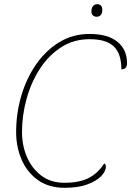

<svg xmlns="http://www.w3.org/2000/svg" viewBox="-20 -886 626 916"><path d="M289 10Q213 10 161.5 -26.5Q110 -63 83.5 -123.5Q57 -184 57 -256Q57 -345 81.5 -428.5Q106 -512 152 -578.5Q198 -645 262.5 -684.5Q327 -724 407 -724Q495 -724 540.5 -686.5Q586 -649 586 -585Q586 -555 559 -555Q559 -630 523 -664.5Q487 -699 407 -699Q331 -699 271 -660Q211 -621 169.5 -556.5Q128 -492 106.5 -413.5Q85 -335 85 -256Q85 -191 109 -136Q133 -81 178 -47.5Q223 -14 287 -14Q359 -14 403.5 -37Q448 -60 477 -106Q485 -103 485 -92Q485 -68 461.5 -44.5Q438 -21 394.5 -5.5Q351 10 289 10ZM441 -806Q431 -806 423.5 -812.5Q416 -819 416 -832Q416 -847 423.5 -856.5Q431 -866 443 -866Q468 -866 468 -839Q468 -821 460 -813.5Q452 -806 441 -806Z"/></svg>

Font: Noto Serif Thin
Style: Italic
Weight: 100
Italic angle: -12°
Designer: Monotype Design Team
Foundry: Monotype Imaging Inc.
Version: Version 2.014; ttfautohint (v1.8.4.7-5d5b)